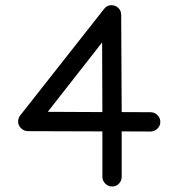

<svg xmlns="http://www.w3.org/2000/svg" viewBox="-20 -696 677 728"><path d="M405.3 11.2Q390.1 11.2 379.2 0.2Q368.2 -10.7 368.2 -25.9V-197.8L85.9 -198.7Q71.3 -198.7 60.1 -209.5Q48.8 -220.2 48.8 -234.4Q48.8 -248.5 56.6 -258.3L375 -662.6Q385.7 -676.3 402.3 -676.3Q418 -676.3 428.7 -665.8Q439.5 -655.3 439.5 -639.6L441.4 -271L550.8 -270.5Q565.9 -270.5 576.9 -259.8Q587.9 -249 587.9 -233.9Q587.9 -218.8 576.7 -208Q565.4 -197.3 549.8 -197.3L441.4 -197.8V-25.9Q441.4 -10.7 431.2 0.2Q420.9 11.2 405.3 11.2ZM368.2 -271 367.2 -535.2 161.1 -272Z"/></svg>

Font: Manjari
Style: Regular
Weight: 400
Designer: Santhosh Thottingal <santhosh.thottingal@gmail.com>
Foundry: SMC
Version: Version 2.000